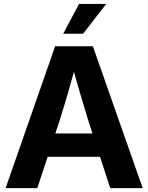

<svg xmlns="http://www.w3.org/2000/svg" viewBox="-20 -965 761 985"><path d="M8.8 0 262.7 -727.5H456.5L711.9 0H545.4L430.7 -353.5Q409.7 -422.9 387.5 -498.3Q365.2 -573.7 339.8 -668H379.4Q353.5 -573.7 331.5 -498Q309.6 -422.4 288.1 -353.5L171.4 0ZM169.4 -160.6V-280.3H551.3V-160.6ZM304.2 -792 385.3 -944.8H524.9L406.2 -792Z"/></svg>

Font: Inter 28pt
Style: Bold
Weight: 700
Designer: Rasmus Andersson
Foundry: rsms
Version: Version 4.001;git-66647c0bb